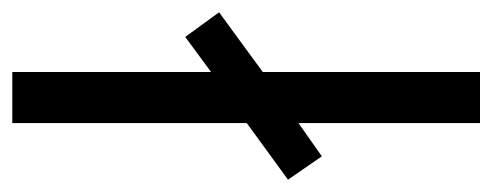

<svg xmlns="http://www.w3.org/2000/svg" viewBox="-281 -536 800 312"><g transform="rotate(-90 119.0 -380.0)"><path d="M75 0H158V-353L255 -424L215 -479L158 -437V-760H75V-379L-17 -312L21 -257L75 -295Z"/></g></svg>

Font: Noto Sans Sinhala Condensed
Style: Regular
Weight: 400
Width: 3
Designer: Jelle Bosma - Monotype Design Team
Foundry: Monotype Imaging Inc.
Version: Version 2.006